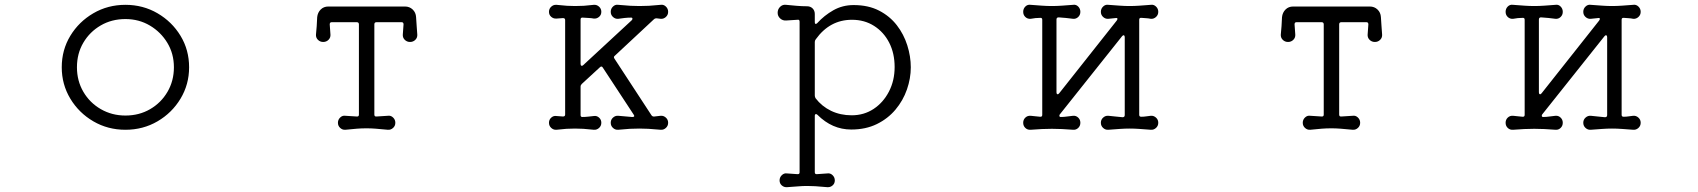

<svg xmlns="http://www.w3.org/2000/svg" viewBox="-20 -526 7040 796"><path d="M500 12Q427 12 367 -23Q307 -58 271.5 -117Q236 -176 236 -247Q236 -319 271.5 -377.5Q307 -436 367 -471Q427 -506 500 -506Q573 -506 633 -471Q693 -436 728.5 -377.5Q764 -319 764 -247Q764 -176 728.5 -117Q693 -58 633 -23Q573 12 500 12ZM500 -47Q557 -47 602.5 -73.5Q648 -100 674.5 -145.5Q701 -191 701 -247Q701 -303 674 -348Q647 -393 601.5 -420Q556 -447 500 -447Q443 -447 397.5 -420.5Q352 -394 325.5 -349Q299 -304 299 -247Q299 -191 325.5 -145.5Q352 -100 398 -73.5Q444 -47 500 -47Z M1412 12Q1400 13 1390.5 4.5Q1381 -4 1381 -17Q1381 -30 1390.5 -39Q1400 -48 1412 -46L1459 -43H1461Q1468 -43 1468 -51V-425Q1468 -434 1459 -434H1355Q1347 -434 1347 -425L1350 -383Q1351 -370 1342 -361Q1333 -352 1320 -352Q1307 -352 1298 -361Q1289 -370 1290 -383Q1292 -399 1293 -417.5Q1294 -436 1295 -455Q1297 -474 1309.5 -486.5Q1322 -499 1341 -499H1659Q1678 -499 1691 -486.5Q1704 -474 1705 -455Q1706 -436 1707.5 -417.5Q1709 -399 1710 -383Q1711 -370 1702 -361Q1693 -352 1680 -352Q1667 -352 1658 -361Q1649 -370 1650 -383L1653 -425Q1653 -434 1645 -434H1541Q1532 -434 1532 -425V-51Q1532 -42 1541 -43L1588 -46Q1600 -48 1609.5 -39Q1619 -30 1619 -17Q1619 -4 1609.5 4.5Q1600 13 1588 12Q1557 9 1537.5 7.5Q1518 6 1500 6Q1479 6 1460 7.5Q1441 9 1412 12Z M2287 12Q2275 13 2265.5 4.5Q2256 -4 2256 -17Q2256 -30 2265.5 -38.5Q2275 -47 2287 -45L2314 -43Q2323 -43 2323 -51V-443Q2323 -451 2314 -451L2287 -449Q2275 -448 2265.5 -456Q2256 -464 2256 -477Q2256 -490 2265.5 -498.5Q2275 -507 2287 -506Q2314 -503 2331 -502Q2348 -501 2364 -501Q2384 -501 2400.5 -502Q2417 -503 2442 -506Q2454 -507 2463.5 -498.5Q2473 -490 2473 -477Q2473 -464 2463.5 -456Q2454 -448 2442 -449Q2432 -451 2420 -451.5Q2408 -452 2396 -453H2394Q2387 -453 2387 -445V-261Q2387 -255 2390.5 -253.5Q2394 -252 2398 -256L2599 -442Q2602 -445 2602 -448Q2602 -453 2597 -453Q2583 -453 2569.5 -451.5Q2556 -450 2543 -448Q2531 -447 2521.5 -455.5Q2512 -464 2512 -477Q2512 -490 2521.5 -499Q2531 -508 2543 -506Q2575 -503 2594 -502Q2613 -501 2631 -501Q2652 -501 2670.5 -502Q2689 -503 2719 -506Q2731 -508 2740.5 -499Q2750 -490 2750 -477Q2750 -464 2740.5 -455.5Q2731 -447 2719 -448L2703 -450H2700Q2695 -450 2691 -446L2529 -295Q2522 -290 2528 -282L2681 -48Q2685 -42 2693 -43L2719 -46Q2731 -47 2740.5 -38.5Q2750 -30 2750 -17Q2750 -4 2740.5 4.5Q2731 13 2719 12Q2687 9 2668 8Q2649 7 2631 7Q2610 7 2591.5 8Q2573 9 2543 12Q2531 13 2521.5 4.5Q2512 -4 2512 -17Q2512 -30 2521.5 -38.5Q2531 -47 2543 -46Q2557 -45 2571.5 -43.5Q2586 -42 2600 -41H2602Q2614 -41 2607 -51L2479 -246Q2474 -254 2467 -247L2392 -178Q2387 -173 2387 -167V-49Q2387 -41 2394 -41Q2407 -41 2419 -42.5Q2431 -44 2442 -45Q2454 -47 2463.5 -38.5Q2473 -30 2473 -17Q2473 -4 2463.5 4.5Q2454 13 2442 12Q2415 9 2398 8Q2381 7 2364 7Q2345 7 2328.5 8Q2312 9 2287 12Z M3243 250Q3231 251 3221.5 243Q3212 235 3212 222Q3212 209 3221.5 200Q3231 191 3243 193L3286 196H3288Q3295 196 3295 188V-436Q3295 -446 3286 -444L3239 -441Q3225 -440 3214.5 -449.5Q3204 -459 3204 -473Q3204 -488 3214.5 -498Q3225 -508 3239 -506Q3259 -504 3282 -502Q3305 -500 3326 -500Q3340 -500 3349 -491Q3358 -482 3358 -468V-434Q3358 -428 3361 -427Q3364 -426 3368 -430Q3397 -462 3435 -483.5Q3473 -505 3519 -505Q3580 -505 3624.5 -482Q3669 -459 3698 -421.5Q3727 -384 3741.5 -338Q3756 -292 3756 -247Q3756 -201 3740 -155Q3724 -109 3692.5 -71.5Q3661 -34 3615 -11.5Q3569 11 3509 11Q3430 11 3369 -50Q3366 -53 3363 -53Q3358 -53 3358 -45V188Q3358 197 3367 196L3410 193Q3422 191 3431.5 200Q3441 209 3441 222Q3441 235 3431.5 243Q3422 251 3410 250Q3378 247 3360 246Q3342 245 3327 245Q3308 245 3290.5 246.5Q3273 248 3243 250ZM3511 -48Q3562 -48 3602 -74.5Q3642 -101 3665.5 -146.5Q3689 -192 3689 -248Q3689 -305 3666.5 -349Q3644 -393 3604 -418.5Q3564 -444 3512 -444Q3420 -444 3362 -363Q3358 -358 3358 -352V-130Q3358 -125 3361 -119Q3387 -85 3425.5 -66.5Q3464 -48 3511 -48Z M4253 12Q4240 13 4231 4.5Q4222 -4 4222 -17Q4222 -30 4231 -38.5Q4240 -47 4253 -46Q4262 -45 4272 -44Q4282 -43 4292 -42H4294Q4301 -42 4301 -50V-444Q4301 -452 4294 -452Q4283 -452 4273 -451Q4263 -450 4253 -448Q4240 -447 4231 -455.5Q4222 -464 4222 -477Q4222 -490 4231 -499Q4240 -508 4253 -506Q4279 -504 4300 -502.5Q4321 -501 4341 -501Q4361 -501 4382 -502.5Q4403 -504 4429 -506Q4441 -508 4450 -499Q4459 -490 4459 -477Q4459 -464 4450 -455.5Q4441 -447 4429 -448Q4415 -450 4399.5 -451.5Q4384 -453 4369 -454Q4360 -454 4360 -445V-143Q4360 -137 4363.5 -135.5Q4367 -134 4371 -139L4610 -441Q4613 -446 4613 -447Q4613 -453 4604 -451L4575 -448Q4563 -447 4553.5 -455.5Q4544 -464 4544 -477Q4544 -490 4553.5 -499Q4563 -508 4575 -506Q4602 -504 4623 -502.5Q4644 -501 4663 -501Q4683 -501 4704 -502.5Q4725 -504 4751 -506Q4763 -508 4772.5 -499Q4782 -490 4782 -477Q4782 -464 4772.5 -455.5Q4763 -447 4751 -448Q4742 -450 4732.5 -450.5Q4723 -451 4712 -452H4710Q4703 -452 4703 -444V-50Q4703 -42 4711 -42Q4722 -42 4731.5 -43.5Q4741 -45 4751 -46Q4763 -47 4772.5 -38.5Q4782 -30 4782 -17Q4782 -4 4772.5 4.5Q4763 13 4751 12Q4725 10 4704 8.5Q4683 7 4663 7Q4644 7 4622.5 8.5Q4601 10 4575 12Q4563 13 4553.5 4.5Q4544 -4 4544 -17Q4544 -30 4553.5 -38.5Q4563 -47 4575 -46Q4589 -44 4604 -43Q4619 -42 4634 -40Q4643 -40 4643 -49V-372Q4643 -378 4639.5 -379.5Q4636 -381 4632 -376L4374 -52Q4372 -50 4372 -46Q4372 -41 4378 -41Q4391 -41 4404 -43Q4417 -45 4429 -46Q4441 -47 4450 -38.5Q4459 -30 4459 -17Q4459 -4 4450 4.5Q4441 13 4429 12Q4404 10 4382.5 9Q4361 8 4341 8Q4320 8 4299 9Q4278 10 4253 12Z M5412 12Q5400 13 5390.5 4.5Q5381 -4 5381 -17Q5381 -30 5390.5 -39Q5400 -48 5412 -46L5459 -43H5461Q5468 -43 5468 -51V-425Q5468 -434 5459 -434H5355Q5347 -434 5347 -425L5350 -383Q5351 -370 5342 -361Q5333 -352 5320 -352Q5307 -352 5298 -361Q5289 -370 5290 -383Q5292 -399 5293 -417.5Q5294 -436 5295 -455Q5297 -474 5309.5 -486.5Q5322 -499 5341 -499H5659Q5678 -499 5691 -486.5Q5704 -474 5705 -455Q5706 -436 5707.5 -417.5Q5709 -399 5710 -383Q5711 -370 5702 -361Q5693 -352 5680 -352Q5667 -352 5658 -361Q5649 -370 5650 -383L5653 -425Q5653 -434 5645 -434H5541Q5532 -434 5532 -425V-51Q5532 -42 5541 -43L5588 -46Q5600 -48 5609.5 -39Q5619 -30 5619 -17Q5619 -4 5609.5 4.5Q5600 13 5588 12Q5557 9 5537.5 7.5Q5518 6 5500 6Q5479 6 5460 7.5Q5441 9 5412 12Z M6253 12Q6240 13 6231 4.5Q6222 -4 6222 -17Q6222 -30 6231 -38.5Q6240 -47 6253 -46Q6262 -45 6272 -44Q6282 -43 6292 -42H6294Q6301 -42 6301 -50V-444Q6301 -452 6294 -452Q6283 -452 6273 -451Q6263 -450 6253 -448Q6240 -447 6231 -455.5Q6222 -464 6222 -477Q6222 -490 6231 -499Q6240 -508 6253 -506Q6279 -504 6300 -502.5Q6321 -501 6341 -501Q6361 -501 6382 -502.5Q6403 -504 6429 -506Q6441 -508 6450 -499Q6459 -490 6459 -477Q6459 -464 6450 -455.5Q6441 -447 6429 -448Q6415 -450 6399.5 -451.5Q6384 -453 6369 -454Q6360 -454 6360 -445V-143Q6360 -137 6363.5 -135.5Q6367 -134 6371 -139L6610 -441Q6613 -446 6613 -447Q6613 -453 6604 -451L6575 -448Q6563 -447 6553.5 -455.5Q6544 -464 6544 -477Q6544 -490 6553.5 -499Q6563 -508 6575 -506Q6602 -504 6623 -502.5Q6644 -501 6663 -501Q6683 -501 6704 -502.5Q6725 -504 6751 -506Q6763 -508 6772.5 -499Q6782 -490 6782 -477Q6782 -464 6772.5 -455.5Q6763 -447 6751 -448Q6742 -450 6732.5 -450.5Q6723 -451 6712 -452H6710Q6703 -452 6703 -444V-50Q6703 -42 6711 -42Q6722 -42 6731.5 -43.5Q6741 -45 6751 -46Q6763 -47 6772.5 -38.5Q6782 -30 6782 -17Q6782 -4 6772.5 4.5Q6763 13 6751 12Q6725 10 6704 8.5Q6683 7 6663 7Q6644 7 6622.5 8.5Q6601 10 6575 12Q6563 13 6553.5 4.5Q6544 -4 6544 -17Q6544 -30 6553.5 -38.5Q6563 -47 6575 -46Q6589 -44 6604 -43Q6619 -42 6634 -40Q6643 -40 6643 -49V-372Q6643 -378 6639.5 -379.5Q6636 -381 6632 -376L6374 -52Q6372 -50 6372 -46Q6372 -41 6378 -41Q6391 -41 6404 -43Q6417 -45 6429 -46Q6441 -47 6450 -38.5Q6459 -30 6459 -17Q6459 -4 6450 4.5Q6441 13 6429 12Q6404 10 6382.5 9Q6361 8 6341 8Q6320 8 6299 9Q6278 10 6253 12Z"/></svg>

Font: Kiwi Maru Light
Style: Regular
Weight: 300
Designer: Hiroki-Chan
Version: Version 1.100